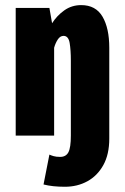

<svg xmlns="http://www.w3.org/2000/svg" viewBox="-20 -531 490 752"><path d="M41.5 0V-500H173.5L184 -440Q203 -470 232 -490.5Q261 -511 298 -511Q355 -511 381.5 -465.8Q408 -420.5 408 -344V12Q408 73.5 384.8 115.5Q361.5 157.5 322.2 179Q283 200.5 234 200.5Q185.5 200.5 150.5 191.5L173.5 74.5Q179.5 77.5 189.8 80.5Q200 83.5 215.5 83.5Q238.5 83.5 248 65.2Q257.5 47 257.5 0V-293Q257.5 -335 252.8 -362.8Q248 -390.5 229 -390.5Q215.5 -390.5 206.2 -376.2Q197 -362 192 -344V0Z"/></svg>

Font: Trispace Condensed
Style: Bold
Weight: 700
Width: 3
Designer: Tyler Finck
Foundry: Etcetera Type Company
Version: Version 1.210; ttfautohint (v1.8.3)